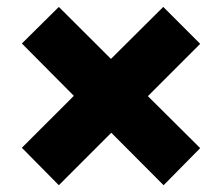

<svg xmlns="http://www.w3.org/2000/svg" viewBox="-20 -695 652 561"><path d="M43.9 -263.2 195.8 -415 43.9 -567.9 151.9 -674.8 304.2 -522.9 457 -674.8 564.9 -566.9 412.1 -414.1 564.9 -262.2 458 -153.8 305.2 -307.1 151.9 -153.8Z"/></svg>

Font: Hussar Preview
Style: Bold
Weight: 700
Foundry: Cannot Into Space Fonts, PlusOne Fonts
Version: Version 2.29RC2 "Millennial"